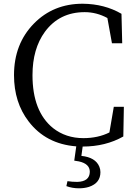

<svg xmlns="http://www.w3.org/2000/svg" viewBox="-20 -766 729 1024"><path d="M420.9 15.6 414.1 65.4Q489.3 73.2 509.8 123Q515.6 136.7 515.6 152.3Q515.6 210 455.1 230.5Q430.7 238.3 401.4 238.3Q365.2 238.3 334 226.6L339.8 200.2Q365.2 204.1 392.6 204.1Q458 202.1 459 150.4Q459 107.4 400.4 94.7Q388.7 92.8 376 90.8L386.7 14.6Q224.6 2 132.8 -118.2Q54.7 -219.7 54.7 -365.2Q54.7 -532.2 161.1 -640.6Q264.6 -746.1 420.9 -746.1Q537.1 -745.1 627.9 -692.4L631.8 -535.2H577.1L552.7 -669.9Q495.1 -701.2 431.6 -701.2Q296.9 -701.2 219.7 -596.7Q153.3 -505.9 153.3 -365.2Q153.3 -171.9 262.7 -83Q331.1 -29.3 424.8 -29.3Q502.9 -29.3 563.5 -59.6L586.9 -196.3H640.6L637.7 -38.1Q543 15.6 420.9 15.6Z"/></svg>

Font: GenYoMin JP Regular
Style: Regular
Weight: 400
Version: Version 1.001;PS 1;hotconv 16.6.51;makeotf.lib2.5.65220 DEVE